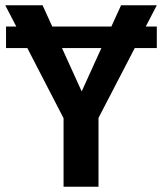

<svg xmlns="http://www.w3.org/2000/svg" viewBox="-21 -711 617 731"><path d="M534 -610H576V-528H492L354 -262V0H221V-261L83 -528H2V-610H41L-1 -691H141L178 -610H403L440 -691H576ZM365 -528H215L290 -363Z"/></svg>

Font: Fira Sans Medium
Style: Regular
Weight: 500
Designer: bBox Type GmbH & Carrois Corporate GbR & Edenspiekermann AG
Foundry: bBox Type GmbH & Carrois Corporate GbR & Edenspiekermann AG
Version: Version 4.301